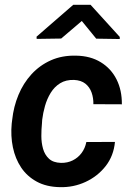

<svg xmlns="http://www.w3.org/2000/svg" viewBox="-20 -770 546 800"><path d="M233.9 -91.3Q261.2 -90.8 283.2 -101.8Q305.2 -112.8 319.8 -132.3Q334.5 -151.9 339.8 -178.2L459 -178.7Q453.6 -120.6 420.2 -77.9Q386.7 -35.2 336.4 -12Q286.1 11.2 230 9.8Q173.3 8.8 133.1 -13.2Q92.8 -35.2 68.1 -72Q43.5 -108.9 33.7 -156.2Q23.9 -203.6 28.8 -254.9L30.8 -271Q36.6 -325.7 56.9 -374.5Q77.1 -423.3 111.3 -460.7Q145.5 -498 192.1 -518.8Q238.8 -539.6 297.4 -538.1Q356.9 -537.1 399.9 -510.7Q442.9 -484.4 465.6 -439.2Q488.3 -394 487.8 -335.4L369.1 -335.9Q369.6 -361.8 361.6 -384.5Q353.5 -407.2 335.7 -421.4Q317.9 -435.5 288.6 -437Q254.4 -438 230.5 -423.1Q206.5 -408.2 191.2 -383.1Q175.8 -357.9 167.5 -328.6Q159.2 -299.3 155.8 -271L154.8 -255.4Q152.3 -231 152.3 -203.1Q152.3 -175.3 159.4 -150.1Q166.5 -125 184.1 -108.6Q201.7 -92.3 233.9 -91.3ZM357.4 -750 479 -616.2V-607.4L380.9 -608.9L320.8 -682.6L234.9 -609.4L132.8 -607.9L132.3 -617.2L285.2 -750Z"/></svg>

Font: Roboto SemiBold
Style: Italic
Weight: 600
Designer: Christian Robertson
Foundry: Google
Version: Version 3.009; 2024